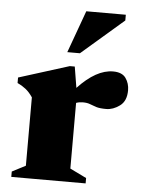

<svg xmlns="http://www.w3.org/2000/svg" viewBox="-50 -710 552 750"><g transform="rotate(5 226.0 -335.0)"><path d="M383 -445Q418.5 -445 433 -424.2Q447.5 -403.5 447.5 -376.5Q447.5 -334.5 421.5 -315.5Q395.5 -296.5 368.5 -296.5Q343 -296.5 329 -301Q315 -305.5 304 -310Q293 -314.5 276 -314.5Q261.5 -314.5 249.5 -310V-52.5L314 -21V0H22.5V-21L75.5 -48.5V-316.5Q62 -336.5 47.2 -348Q32.5 -359.5 15 -367.5V-389L212.5 -451H232L245.5 -368.5Q317 -445 383 -445ZM198 -504.5 258 -670H413V-647.5L247.5 -504.5Z"/></g></svg>

Font: Newsreader Text ExtraBold
Style: Regular
Weight: 800
Designer: Hugues Gentile
Foundry: Production Type
Version: Version 1.001